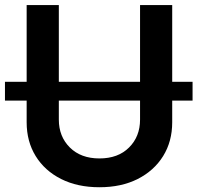

<svg xmlns="http://www.w3.org/2000/svg" viewBox="-24 -748 800 778"><path d="M756.3 -416.5V-340.3H673.8V-252.4Q673.8 -174.8 637 -115.5Q600.1 -56.2 533.9 -22.7Q467.8 10.7 378.9 10.7Q290 10.7 223.6 -22.7Q157.2 -56.2 120.6 -115.5Q84 -174.8 84 -252.4V-340.3H-3.9V-416.5H84V-727.5H214.4V-416.5H543.5V-727.5H673.8V-416.5ZM543.5 -340.3H214.4V-263.2Q214.4 -194.8 259 -150.4Q303.7 -106 378.9 -106Q454.6 -106 499 -150.4Q543.5 -194.8 543.5 -263.2Z"/></svg>

Font: Inter SemiBold
Style: Regular
Weight: 600
Designer: Rasmus Andersson
Foundry: rsms
Version: Version 4.001;git-9221beed3